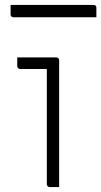

<svg xmlns="http://www.w3.org/2000/svg" viewBox="-20 -759 411 779"><path d="M170 -11Q170 -58 170 -104.5Q170 -151 170 -198Q170 -245 170 -292Q170 -339 170 -385.5Q170 -432 170 -479H150Q139 -479 128 -479Q117 -479 105.5 -479Q94 -479 83 -479Q72 -479 61 -479Q57 -479 53.5 -482.5Q50 -486 50 -490Q50 -499 50 -508Q50 -517 50 -526Q66 -526 82 -526Q98 -526 114 -526Q130 -526 145.5 -526Q161 -526 177 -526Q193 -526 209 -526Q212 -526 214.5 -524.5Q217 -523 218.5 -520.5Q220 -518 220 -515Q220 -461 220 -407.5Q220 -354 220 -301Q220 -248 220 -194.5Q220 -141 220 -87Q220 -73 220 -58.5Q220 -44 220 -29.5Q220 -15 220 0Q210 0 200.5 0Q191 0 181 0Q177 0 173.5 -3.5Q170 -7 170 -11ZM23 -739H360Q365 -739 368 -736Q371 -733 371 -728Q371 -722 371 -715.5Q371 -709 371 -702.5Q371 -696 371 -689H34Q31 -689 28.5 -690.5Q26 -692 24.5 -694.5Q23 -697 23 -700Q23 -707 23 -713.5Q23 -720 23 -726.5Q23 -733 23 -739Z"/></svg>

Font: Recursive Light
Style: Regular
Weight: 300
Version: Version 1.085